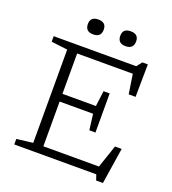

<svg xmlns="http://www.w3.org/2000/svg" viewBox="-163 -1019 1056 1178"><g transform="rotate(20 365.0 -430.5)"><path d="M53 0V-36L159 -49V-658L53 -671V-707H592L619 -742H655L652.5 -529H607.5L588 -656.5H224.5V-393H443L456 -494.5H496V-239H456L443 -342.5H224.5V-50.5H587.5L638 -199.5H681.5L645 36H600.5L588.5 0ZM276.5 -800Q224.5 -800 224.5 -849.5Q224.5 -897 276.5 -897Q328 -897 328 -849.5Q328 -800 276.5 -800ZM487.5 -800Q436 -800 436 -849.5Q436 -897 487.5 -897Q539.5 -897 539.5 -849.5Q539.5 -800 487.5 -800Z"/></g></svg>

Font: Newsreader 6pt Light
Style: Regular
Weight: 300
Designer: Hugues Gentile
Foundry: Production Type
Version: Version 1.003; ttfautohint (v1.8.3)